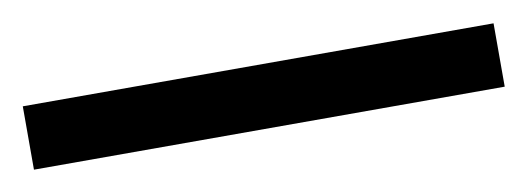

<svg xmlns="http://www.w3.org/2000/svg" viewBox="-28 -890 533 194"><g transform="rotate(-10 238.5 -792.5)"><path d="M480 -760V-825H-3V-760Z"/></g></svg>

Font: Noto Sans Malayalam SemiCondensed
Style: Regular
Weight: 400
Width: 4
Designer: Jelle Bosma - Monotype Design Team
Foundry: Monotype Imaging Inc.
Version: Version 2.104